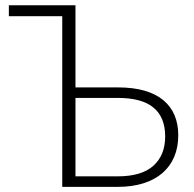

<svg xmlns="http://www.w3.org/2000/svg" viewBox="-20 -728 754 748"><path d="M438.5 -41Q531.5 -41 577.5 -82.2Q623.5 -123.5 623.5 -196.5Q623.5 -271 578 -308.8Q532.5 -346.5 439.5 -346.5H274V-41ZM439.5 -387.5Q498.5 -387.5 542.8 -374.8Q587 -362 616.2 -337.8Q645.5 -313.5 660 -279Q674.5 -244.5 674.5 -201Q674.5 -154.5 658.8 -117.2Q643 -80 613 -54Q583 -28 539 -14Q495 0 438.5 0H222.5V-665H14.5V-707.5H274V-387.5Z"/></svg>

Font: Lato 2
Style: Regular
Weight: 300
Designer: Lukasz Dziedzic with Adam Twardoch and Botio Nikoltchev
Foundry: tyPoland Lukasz Dziedzic
Version: Version 2.015; 2015-08-06; http://www.latofonts.com/